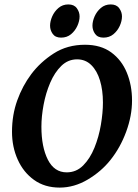

<svg xmlns="http://www.w3.org/2000/svg" viewBox="-20 -832 622 867"><path d="M576.2 -377.9Q576.2 -309.1 549.8 -237.3Q523.4 -165.5 479 -109.9Q437.5 -57.6 376.2 -21.2Q314.9 15.1 249.5 15.1Q182.1 15.1 134 -19.3Q85.9 -53.7 60.1 -111.1Q34.2 -168.5 34.2 -236.8Q34.2 -313 57.9 -378.7Q81.5 -444.3 121.1 -497.1Q162.1 -551.8 222.9 -590.8Q283.7 -629.9 363.8 -629.9Q435.1 -629.9 482.2 -595.5Q529.3 -561 552.7 -503.9Q576.2 -446.8 576.2 -377.9ZM444.8 -369.1Q444.8 -424.3 431.6 -468.3Q418.5 -512.2 392.3 -538.1Q366.2 -564 328.1 -564Q287.1 -564 256.8 -534.4Q226.6 -504.9 206.5 -458Q186.5 -411.1 176.8 -358.6Q167 -306.2 167 -259.8Q167 -168.5 196 -111.1Q225.1 -53.7 281.2 -53.7Q324.7 -53.7 355.7 -85Q386.7 -116.2 406.5 -165Q426.3 -213.9 435.5 -268.3Q444.8 -322.8 444.8 -369.1ZM530.8 -757.8Q530.8 -737.3 520.8 -715.1Q510.7 -692.9 492.2 -677.5Q473.6 -662.1 447.3 -662.1Q421.4 -662.1 409.4 -679Q397.5 -695.8 397.5 -715.8Q397.5 -735.8 407.2 -758.1Q417 -780.3 435.5 -796.1Q454.1 -812 480 -812Q505.9 -812 518.3 -794.9Q530.8 -777.8 530.8 -757.8ZM339.4 -757.8Q339.4 -737.3 329.3 -715.1Q319.3 -692.9 300.8 -677.5Q282.2 -662.1 255.9 -662.1Q230 -662.1 218 -679Q206.1 -695.8 206.1 -715.8Q206.1 -735.8 215.8 -758.1Q225.6 -780.3 244.1 -796.1Q262.7 -812 288.6 -812Q314.5 -812 326.9 -794.9Q339.4 -777.8 339.4 -757.8Z"/></svg>

Font: Gentium Book Plus
Style: Bold Italic
Weight: 700
Italic angle: -8°
Designer: Victor Gaultney, Annie Olsen, Iska Routamaa, Becca Hirsbrunner
Foundry: SIL International
Version: Version 6.101